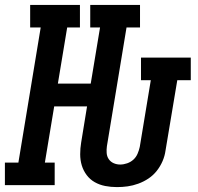

<svg xmlns="http://www.w3.org/2000/svg" viewBox="-37 -755 807 783"><path d="M440 8Q415 8 392 3.5Q369 -1 349.5 -12Q330 -23 316.5 -41Q303 -59 296.5 -80.5Q290 -102 290 -126Q290 -150 294 -174L318 -321H184L146 -92H186V0H-17V-92H38L129 -643H86V-735H289V-643H237L199 -414H333L371 -643H331V-735H534V-643H479L399 -159Q397 -145 398 -131Q399 -117 406.5 -106Q414 -95 426.5 -89.5Q439 -84 453 -84Q467 -84 481.5 -89Q496 -94 507 -104Q518 -114 524 -128Q530 -142 533 -156L578 -428H538V-520H741V-428H686L638 -141Q635 -119 626 -98Q617 -77 602.5 -58.5Q588 -40 568.5 -27Q549 -14 527 -6Q505 2 483.5 5Q462 8 440 8Z"/></svg>

Font: Iosevka Etoile SmBdObl
Style: Regular
Weight: 600
Italic angle: -9°
Designer: Belleve Invis
Foundry: Belleve Invis
Version: Version 15.5.2; ttfautohint (v1.8.4)